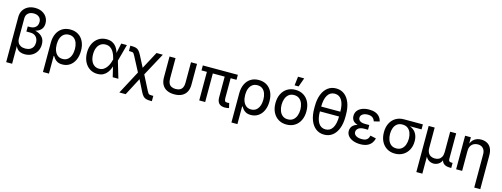

<svg xmlns="http://www.w3.org/2000/svg" viewBox="-16 -1787 7893 3017"><g transform="rotate(15 3931.0 -279.0)"><path d="M74.7 204.1V-529.8Q74.7 -592.8 102.8 -639.2Q130.9 -685.5 180.7 -711.4Q230.5 -737.3 296.4 -737.3Q360.8 -737.3 409.9 -712.4Q459 -687.5 486.6 -643.8Q514.2 -600.1 514.2 -542.5Q514.2 -487.8 487.5 -452.6Q460.9 -417.5 413.3 -399.4Q365.7 -381.3 301.8 -377V-404.3Q368.2 -400.9 423.3 -380.9Q478.5 -360.8 511.5 -319.6Q544.4 -278.3 544.4 -209Q544.4 -145 515.6 -95.5Q486.8 -45.9 436.8 -18.3Q386.7 9.3 321.8 9.3Q279.8 9.3 246.8 -4.2Q213.9 -17.6 191.7 -47.1Q169.4 -76.7 160.2 -124H171.4V204.1ZM307.1 -79.6Q350.6 -79.6 382.3 -95.7Q414.1 -111.8 431.2 -141.6Q448.2 -171.4 448.2 -211.9Q448.2 -272 414.6 -307.4Q380.9 -342.8 323.2 -342.8H256.8V-425.8H295.4Q333.5 -425.8 360.8 -439.7Q388.2 -453.6 403.1 -479Q418 -504.4 418 -539.1Q418 -589.4 385.3 -618.4Q352.5 -647.5 296.4 -647.5Q239.3 -647.5 205.3 -617.2Q171.4 -586.9 171.4 -534.7V-203.1Q171.4 -168 187 -139.9Q202.6 -111.8 232.9 -95.7Q263.2 -79.6 307.1 -79.6Z M672.9 204.1V-271Q672.9 -356.9 703.1 -420.4Q733.4 -483.9 788.3 -518.3Q843.3 -552.7 918.5 -552.7Q993.2 -552.7 1048.3 -518.8Q1103.5 -484.9 1134 -421.6Q1164.6 -358.4 1164.6 -271.5Q1164.6 -185.5 1135.3 -121.8Q1106 -58.1 1054.2 -23.4Q1002.4 11.2 935.5 11.2Q884.3 11.2 852.8 -6.1Q821.3 -23.4 804 -46.1Q786.6 -68.8 776.9 -85H770.5V204.1ZM916.5 -73.7Q965.8 -73.7 998.8 -100.1Q1031.7 -126.5 1048.3 -171.4Q1064.9 -216.3 1064.9 -272.9Q1064.9 -327.6 1049.1 -371.8Q1033.2 -416 1000.5 -441.9Q967.8 -467.8 918 -467.8Q870.1 -467.8 836.9 -443.4Q803.7 -418.9 786.4 -375.2Q769 -331.5 769 -272.9Q769 -214.8 786.1 -169.7Q803.2 -124.5 836.2 -99.1Q869.1 -73.7 916.5 -73.7Z M1504.9 11.7Q1433.1 11.7 1378.4 -24.2Q1323.7 -60.1 1293 -123.8Q1262.2 -187.5 1262.2 -270.5Q1262.2 -354.5 1293.5 -418Q1324.7 -481.4 1380.4 -517.1Q1436 -552.7 1508.3 -552.7Q1564 -552.7 1602.3 -533.2Q1640.6 -513.7 1664.6 -482.4Q1688.5 -451.2 1701.7 -414.8Q1714.8 -378.4 1720.7 -345.2H1754.9L1763.7 -274.4L1845.2 0H1752.9L1687.5 -274.4Q1681.2 -300.8 1669.7 -333.7Q1658.2 -366.7 1638.9 -397.5Q1619.6 -428.2 1588.9 -448Q1558.1 -467.8 1513.7 -467.8Q1467.3 -467.8 1432.9 -443.8Q1398.4 -419.9 1379.9 -376Q1361.3 -332 1361.3 -270.5Q1361.3 -210 1379.4 -166Q1397.5 -122.1 1430.7 -97.9Q1463.9 -73.7 1508.8 -73.7Q1552.7 -73.7 1583.7 -94Q1614.7 -114.3 1635.7 -145.8Q1656.7 -177.2 1669.2 -210.9Q1681.6 -244.6 1687.5 -271.5L1745.6 -545.9H1837.4L1763.7 -271.5L1754.9 -204.1H1724.1Q1716.8 -171.4 1702.4 -134Q1688 -96.7 1663.3 -63.5Q1638.7 -30.3 1599.9 -9.3Q1561 11.7 1504.9 11.7Z M1915.5 204.1 2147 -231H2189.9L2342.3 66.9Q2354.5 90.8 2363.5 101.6Q2372.6 112.3 2385.5 115Q2398.4 117.7 2421.4 117.7H2444.8V204.1H2421.4Q2378.9 204.1 2351.1 196.5Q2323.2 189 2303 168.2Q2282.7 147.5 2262.2 107.4L2168 -80.1L2018.6 204.1ZM2136.7 -136.7 1994.6 -407.2Q1980.5 -434.6 1971.7 -446.3Q1962.9 -458 1951.2 -460.9Q1939.5 -463.9 1915.5 -463.9H1892.6V-550.3H1915.5Q1958.5 -550.3 1985.8 -542Q2013.2 -533.7 2033.4 -511.5Q2053.7 -489.3 2075.2 -447.3L2169.4 -265.6L2319.3 -545.9H2422.4L2201.2 -136.7Z M2754.4 9.3Q2683.6 9.3 2633.5 -15.9Q2583.5 -41 2557.4 -89.1Q2531.2 -137.2 2531.2 -206.1V-545.9H2628.9V-210.9Q2628.9 -167 2642.8 -137.2Q2656.7 -107.4 2684.8 -92.5Q2712.9 -77.6 2754.4 -77.6Q2796.4 -77.6 2824.2 -92.5Q2852.1 -107.4 2866.2 -137.2Q2880.4 -167 2880.4 -210.9V-545.9H2978.5V-206.1Q2978.5 -137.2 2952.1 -89.1Q2925.8 -41 2876 -15.9Q2826.2 9.3 2754.4 9.3Z M3578.1 3.9Q3512.7 3.9 3481.4 -29.5Q3450.2 -63 3450.2 -124.5V-517.6H3546.9V-146Q3546.9 -109.9 3555.9 -95Q3564.9 -80.1 3591.3 -80.1Q3605.5 -80.1 3612.5 -81.1Q3619.6 -82 3625.5 -84L3644 -4.9Q3633.3 -2 3616 1Q3598.6 3.9 3578.1 3.9ZM3160.6 0V-517.6H3257.3V0ZM3072.8 -464.8V-545.9H3642.6V-464.8Z M3738.8 204.1V-271Q3738.8 -356.9 3769 -420.4Q3799.3 -483.9 3854.2 -518.3Q3909.2 -552.7 3984.4 -552.7Q4059.1 -552.7 4114.3 -518.8Q4169.4 -484.9 4200 -421.6Q4230.5 -358.4 4230.5 -271.5Q4230.5 -185.5 4201.2 -121.8Q4171.9 -58.1 4120.1 -23.4Q4068.4 11.2 4001.5 11.2Q3950.2 11.2 3918.7 -6.1Q3887.2 -23.4 3869.9 -46.1Q3852.5 -68.8 3842.8 -85H3836.4V204.1ZM3982.4 -73.7Q4031.7 -73.7 4064.7 -100.1Q4097.7 -126.5 4114.3 -171.4Q4130.9 -216.3 4130.9 -272.9Q4130.9 -327.6 4115 -371.8Q4099.1 -416 4066.4 -441.9Q4033.7 -467.8 3983.9 -467.8Q3936 -467.8 3902.8 -443.4Q3869.6 -418.9 3852.3 -375.2Q3835 -331.5 3835 -272.9Q3835 -214.8 3852.1 -169.7Q3869.1 -124.5 3902.1 -99.1Q3935.1 -73.7 3982.4 -73.7Z M4580.1 11.7Q4504.4 11.7 4447.8 -23.4Q4391.1 -58.6 4359.6 -122.1Q4328.1 -185.5 4328.1 -269.5Q4328.1 -355 4359.6 -418.7Q4391.1 -482.4 4447.8 -517.6Q4504.4 -552.7 4580.1 -552.7Q4655.8 -552.7 4712.6 -517.6Q4769.5 -482.4 4800.8 -418.7Q4832 -355 4832 -269.5Q4832 -185.5 4800.8 -122.1Q4769.5 -58.6 4712.6 -23.4Q4655.8 11.7 4580.1 11.7ZM4580.1 -73.2Q4632.3 -73.2 4666.5 -100.3Q4700.7 -127.4 4717 -172.4Q4733.4 -217.3 4733.4 -270Q4733.4 -322.8 4717 -367.9Q4700.7 -413.1 4666.5 -440.4Q4632.3 -467.8 4580.1 -467.8Q4527.8 -467.8 4494.1 -440.4Q4460.4 -413.1 4444.1 -368.2Q4427.7 -323.2 4427.7 -270Q4427.7 -217.3 4444.1 -172.4Q4460.4 -127.4 4494.1 -100.3Q4527.8 -73.2 4580.1 -73.2ZM4546.9 -616.7 4563.5 -761.7H4664.1L4612.3 -616.7Z M5192.4 11.7Q5114.3 11.7 5057.4 -32Q5000.5 -75.7 4969.5 -155.5Q4938.5 -235.4 4938.5 -345.2V-382.3Q4938.5 -492.2 4969.5 -572Q5000.5 -651.9 5057.4 -695.6Q5114.3 -739.3 5192.4 -739.3Q5270.5 -739.3 5327.4 -695.6Q5384.3 -651.9 5415.3 -572Q5446.3 -492.2 5446.3 -382.3V-345.2Q5446.3 -235.4 5415.3 -155.5Q5384.3 -75.7 5327.4 -32Q5270.5 11.7 5192.4 11.7ZM5192.4 -73.7Q5268.1 -73.7 5308.1 -139.4Q5348.1 -205.1 5348.1 -328.6V-398.9Q5348.1 -522.5 5308.1 -588.1Q5268.1 -653.8 5192.4 -653.8Q5117.2 -653.8 5076.9 -588.1Q5036.6 -522.5 5036.6 -398.9V-328.6Q5036.6 -205.1 5076.9 -139.4Q5117.2 -73.7 5192.4 -73.7ZM5012.7 -324.7V-402.8H5374.5V-324.7Z M5780.3 9.8Q5715.8 9.8 5664.3 -9.5Q5612.8 -28.8 5583.3 -64.2Q5553.7 -99.6 5553.7 -147.5Q5553.7 -170.9 5563 -195.1Q5572.3 -219.2 5595.2 -239.5Q5618.2 -259.8 5658.4 -272.2Q5698.7 -284.7 5760.7 -284.7H5841.8V-241.7H5774.9Q5737.3 -241.7 5710.4 -230.2Q5683.6 -218.8 5668.9 -199.2Q5654.3 -179.7 5654.3 -155.3Q5654.3 -118.7 5689.2 -96.2Q5724.1 -73.7 5783.7 -73.7Q5822.3 -73.7 5845.9 -83.7Q5869.6 -93.8 5882.8 -113.3Q5896 -132.8 5902.8 -162.1L5996.1 -142.1Q5985.8 -95.2 5959 -61Q5932.1 -26.9 5887.7 -8.5Q5843.3 9.8 5780.3 9.8ZM5760.7 -262.2Q5700.7 -262.2 5662.1 -273.4Q5623.5 -284.7 5602.1 -303.7Q5580.6 -322.8 5572.3 -346.2Q5564 -369.6 5564 -392.6Q5564 -443.4 5591.3 -479Q5618.7 -514.6 5667.5 -533.7Q5716.3 -552.7 5779.3 -552.7Q5837.9 -552.7 5879.9 -536.6Q5921.9 -520.5 5948.2 -489.7Q5974.6 -459 5986.8 -414.6L5895 -391.6Q5884.3 -428.2 5856.7 -449.2Q5829.1 -470.2 5778.8 -470.2Q5725.6 -470.2 5693.8 -447.5Q5662.1 -424.8 5662.1 -389.2Q5662.1 -357.4 5690.4 -337.6Q5718.8 -317.9 5774.9 -317.9H5841.8V-262.2Z M6344.7 11.7Q6269 11.7 6212.2 -23.7Q6155.3 -59.1 6124 -122.3Q6092.8 -185.5 6092.8 -269.5Q6092.8 -353.5 6124.3 -415.5Q6155.8 -477.5 6212.4 -511.7Q6269 -545.9 6344.7 -545.9H6652.8V-464.8H6413.6L6344.7 -460.9Q6292.5 -460.9 6258.8 -435.3Q6225.1 -409.7 6208.7 -366.2Q6192.4 -322.8 6192.4 -269.5Q6192.4 -216.8 6208.7 -171.9Q6225.1 -127 6258.8 -100.1Q6292.5 -73.2 6344.7 -73.2Q6397 -73.2 6431.2 -100.3Q6465.3 -127.4 6481.7 -172.1Q6498 -216.8 6498 -269.5Q6498 -322.8 6481.7 -366.2Q6465.3 -409.7 6431.2 -435.3Q6397 -460.9 6344.7 -460.9V-485.4Q6400.9 -485.4 6447.3 -470.9Q6493.7 -456.5 6527.1 -428Q6560.5 -399.4 6578.6 -356Q6596.7 -312.5 6596.7 -254.4Q6596.7 -177.7 6565.4 -117.7Q6534.2 -57.6 6477.3 -22.9Q6420.4 11.7 6344.7 11.7Z M6747.1 204.1V-545.9H6844.7V-216.3Q6844.7 -167.5 6861.8 -136.5Q6878.9 -105.5 6907.7 -91.1Q6936.5 -76.7 6972.2 -76.7Q7008.3 -76.7 7036.1 -91.3Q7064 -106 7080.3 -136.7Q7096.7 -167.5 7096.7 -216.3V-545.9H7194.3V-128.9Q7194.3 -103 7205.6 -92.5Q7216.8 -82 7245.1 -82H7260.3V0H7235.4Q7167 0 7133.1 -32Q7099.1 -64 7099.1 -125.5V-174.8H7120.6Q7120.6 -120.6 7106 -85.4Q7091.3 -50.3 7068.4 -30.5Q7045.4 -10.7 7019.8 -2.4Q6994.1 5.9 6972.7 5.9Q6950.7 5.9 6925 -2.4Q6899.4 -10.7 6876.5 -30.5Q6853.5 -50.3 6838.9 -85.4Q6824.2 -120.6 6824.2 -174.8H6844.7V204.1Z M7437.5 -325.2V0H7339.8V-545.9H7433.1L7434.1 -413.1H7422.4Q7446.8 -487.3 7492.4 -520Q7538.1 -552.7 7601.6 -552.7Q7656.7 -552.7 7698.7 -529.8Q7740.7 -506.8 7763.9 -460.9Q7787.1 -415 7787.1 -346.7V204.1H7689V-336.4Q7689 -397.5 7657 -431.9Q7625 -466.3 7569.8 -466.3Q7532.2 -466.3 7502.2 -450Q7472.2 -433.6 7454.8 -402.1Q7437.5 -370.6 7437.5 -325.2Z"/></g></svg>

Font: Inter Cardless
Style: Regular
Weight: 400
Designer: Rasmus Andersson
Foundry: rsms
Version: Version 4.001;git-9221beed3